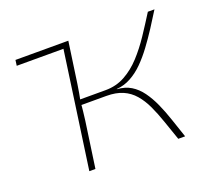

<svg xmlns="http://www.w3.org/2000/svg" viewBox="-89 -595 786 710"><g transform="rotate(-20 303.5 -240.0)"><path d="M581 -480Q562 -449 541.5 -417.5Q521 -386 499.5 -357Q478 -328 455 -305Q432 -282 405.5 -267.5Q379 -253 350 -251L349 -250Q381 -248 404 -234Q427 -220 444.5 -196Q462 -172 476 -141Q490 -110 502 -74Q514 -38 527 0H500Q486 -40 473.5 -76.5Q461 -113 447 -143Q433 -173 414 -195Q395 -217 368.5 -228.5Q342 -240 304 -240L309 -261Q351 -261 385.5 -280Q420 -299 449 -330.5Q478 -362 504 -401Q530 -440 555 -480ZM242 -480 219 -319Q216 -300 213.5 -285Q211 -270 207 -251Q206 -232 204 -215.5Q202 -199 200 -182L174 0H150L218 -480ZM334 -261 331 -240H195L198 -261ZM34 -480H231L228 -458H31Z"/></g></svg>

Font: Exo 2 Thin
Style: Italic
Weight: 250
Italic angle: -8°
Designer: Natanael Gama
Foundry: Natanael Gama
Version: Version 2.010